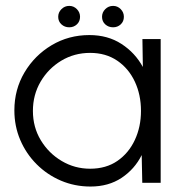

<svg xmlns="http://www.w3.org/2000/svg" viewBox="-20 -636 639 668"><path d="M475.5 -500H539V0H475L473 -96.5Q448.5 -47.5 403 -17.2Q357.5 13 295 13Q240 13 192 -7.5Q144 -28 107.5 -64.5Q71 -101 50.5 -149Q30 -197 30 -252Q30 -324.5 65.2 -384Q100.5 -443.5 159.8 -478.8Q219 -514 291 -514Q355 -514 402.5 -483.2Q450 -452.5 477 -403ZM293.5 -49Q349 -49 388.5 -76.2Q428 -103.5 449.2 -149.2Q470.5 -195 470.5 -250Q470.5 -306.5 449 -352.2Q427.5 -398 387.8 -425Q348 -452 293.5 -452Q238.5 -452 193.2 -424.8Q148 -397.5 121.2 -351.8Q94.5 -306 94.5 -250Q94.5 -193.5 122 -148Q149.5 -102.5 194.8 -75.8Q240 -49 293.5 -49ZM221 -541Q205 -541 193.8 -551.2Q182.5 -561.5 182.5 -577.5Q182.5 -593 193.8 -604.2Q205 -615.5 221 -615.5Q236.5 -615.5 247.5 -604.2Q258.5 -593 258.5 -577.5Q258.5 -561.5 247.5 -551.2Q236.5 -541 221 -541ZM373.5 -541Q357.5 -541 346.2 -551.2Q335 -561.5 335 -577.5Q335 -593 346.2 -604.2Q357.5 -615.5 373.5 -615.5Q389 -615.5 400 -604.2Q411 -593 411 -577.5Q411 -561.5 400 -551.2Q389 -541 373.5 -541Z"/></svg>

Font: Urbanist Light
Style: Regular
Weight: 300
Designer: Corey Hu
Foundry: Corey Hu
Version: Version 1.330; ttfautohint (v1.8.4.7-5d5b)